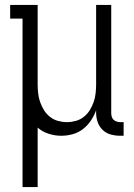

<svg xmlns="http://www.w3.org/2000/svg" viewBox="-20 -540 540 775"><path d="M71 215V-465H21V-520H132V-200Q132 -182 134 -163.5Q136 -145 142 -128Q148 -111 157.5 -95.5Q167 -80 181.5 -68.5Q196 -57 214 -52Q232 -47 250 -47Q268 -47 286 -52Q304 -57 318.5 -68.5Q333 -80 342.5 -95.5Q352 -111 358 -128Q364 -145 366 -163.5Q368 -182 368 -200V-520H429V-84Q429 -76 431 -69Q433 -62 438 -57Q443 -52 450.5 -49.5Q458 -47 465 -47H479V8H465Q446 8 427.5 3Q409 -2 395 -15Q381 -28 374.5 -46.5Q368 -65 368 -84V-95Q360 -73 347 -53.5Q334 -34 315.5 -19.5Q297 -5 274 1.5Q251 8 227 8Q202 8 176.5 0Q151 -8 132 -25V215Z"/></svg>

Font: Iosevka Curly Slab Light
Style: Regular
Weight: 300
Monospace: yes
Designer: Belleve Invis
Foundry: Belleve Invis
Version: Version 22.1.2; ttfautohint (v1.8.4)